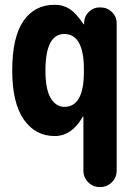

<svg xmlns="http://www.w3.org/2000/svg" viewBox="-20 -550 540 790"><path d="M325.2 -254.9V-264.6Q325.2 -409.2 245.1 -410.2Q167 -410.2 167 -259.8Q167 -182.6 188.5 -146.5Q210 -110.4 245.1 -110.4Q325.2 -110.4 325.2 -254.9ZM393.6 -519.5Q420.9 -519.5 440.4 -500.5Q460 -481.4 460 -454.1V152.3Q460 180.7 439.9 200.2Q419.9 219.7 391.6 219.7Q362.3 219.7 342.8 199.7Q323.2 179.7 323.2 152.3V-69.3Q323.2 -70.3 322.3 -70.3Q320.3 -70.3 320.3 -69.3Q275.4 9.8 205.1 9.8Q125 9.8 77.6 -58.6Q30.3 -127 30.3 -259.8Q30.3 -396.5 76.2 -463.4Q122.1 -530.3 205.1 -530.3Q240.2 -530.3 267.1 -512.7Q293.9 -495.1 323.2 -451.2Q323.2 -450.2 325.2 -450.2Q326.2 -450.2 326.2 -451.2V-458Q327.1 -483.4 345.7 -501.5Q364.3 -519.5 389.6 -519.5Z"/></svg>

Font: Rounded-X Mgen+ 2m bold
Style: Bold
Weight: 700
Designer: [Source Han Sans]
Ryoko NISHIZUKA  (kana & ideographs); Paul D. Hunt (Latin, Greek & Cyrillic); Wenlong ZHANG  (bopomofo
Version: Version 1.059.20150602